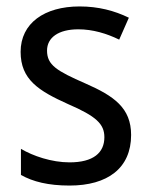

<svg xmlns="http://www.w3.org/2000/svg" viewBox="-20 -566 468 596"><path d="M387 -147C387 -231 334 -268 245 -307C156 -346 126 -364 126 -409C126 -449 161 -475 223 -475C268 -475 311 -462 350 -443L380 -511C335 -533 285 -546 227 -546C118 -546 44 -494 44 -405C44 -319 100 -284 191 -243C279 -205 304 -181 304 -140C304 -92 270 -62 196 -62C140 -62 82 -82 45 -104V-23C82 -2 130 10 196 10C314 10 387 -44 387 -147Z"/></svg>

Font: Noto Sans Sinhala UI SemiCondensed
Style: Regular
Weight: 400
Width: 4
Designer: Jelle Bosma - Monotype Design Team
Foundry: Monotype Imaging Inc.
Version: Version 2.006